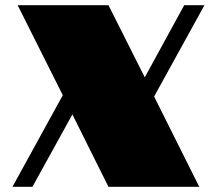

<svg xmlns="http://www.w3.org/2000/svg" viewBox="-20 -720 836 740"><path d="M222 -353 48 -700H398L538 -422L690 -700H768L574 -348L748 0H398L259 -279L105 0H28Z"/></svg>

Font: Notable
Style: Regular
Weight: 400
Designer: Multiple Designers
Foundry: Google, Inc.
Version: Version 1.100